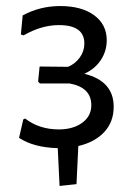

<svg xmlns="http://www.w3.org/2000/svg" viewBox="-20 -483 451 635"><path d="M177 132 171 7Q92 5 43 -27L57 -88L63 -91Q110 -55 174 -55Q222 -55 252 -77Q282 -99 282 -135Q282 -194 210 -207H112L106 -213L111 -263L205 -262Q229 -272 244 -293Q259 -314 259 -339Q259 -400 175 -400Q117 -400 58 -366L49 -369L55 -432Q112 -463 179 -463Q250 -463 291.5 -432.5Q333 -402 333 -350Q333 -314 313.5 -284.5Q294 -255 259 -239Q356 -215 356 -130Q356 -80 325 -46.5Q294 -13 239 0L233 126Z"/></svg>

Font: Alegreya Sans SC
Style: Regular
Weight: 400
Designer: Juan Pablo del Peral
Foundry: Huerta Tipografica
Version: Version 2.007